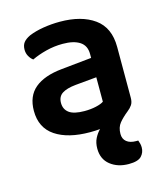

<svg xmlns="http://www.w3.org/2000/svg" viewBox="-104 -568 730 843"><g transform="rotate(-15 261.0 -147.0)"><path d="M246 -488Q344 -488 402.5 -446Q461 -404 461 -316V-85Q461 -65 453 -53Q445 -41 432 -31Q407 -11 391.5 8Q376 27 376 57Q376 80 391.5 92.5Q407 105 434 105H444Q447 113 449 121Q451 129 451 138Q451 161 435.5 177.5Q420 194 378 194Q328 194 294.5 167.5Q261 141 261 93Q261 66 271 46.5Q281 27 295 13Q284 14 273 14.5Q262 15 250 15Q150 15 92.5 -23.5Q35 -62 35 -139Q35 -206 77.5 -241.5Q120 -277 201 -285L338 -299V-317Q338 -355 310.5 -373Q283 -391 233 -391Q194 -391 157 -381.5Q120 -372 91 -358Q80 -366 72.5 -379.5Q65 -393 65 -409Q65 -429 74.5 -441.5Q84 -454 105 -464Q134 -476 171 -482Q208 -488 246 -488ZM250 -81Q279 -81 303 -86.5Q327 -92 338 -100V-211L241 -202Q201 -198 180 -184.5Q159 -171 159 -142Q159 -113 180.5 -97Q202 -81 250 -81Z"/></g></svg>

Font: Baloo Paaji 2 SemiBold
Style: Regular
Weight: 600
Designer: Shuchita Grover, Noopur Datye and Ek Type
Foundry: Ek Type
Version: Version 1.640;hotconv 1.0.111;makeotfexe 2.5.65597; ttfautoh